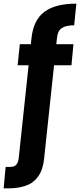

<svg xmlns="http://www.w3.org/2000/svg" viewBox="-76 -797 440 1056"><path d="M-56 239 -45 121H-20Q2 121 13 109.5Q24 98 27 72L97 -585Q107 -686 167.5 -731.5Q228 -777 344 -777L332 -658Q286 -658 263 -642Q240 -626 237 -585L167 72Q161 135 135 172Q109 209 67 224Q25 239 -30 239ZM21 -438 33 -554H328L317 -438Z"/></svg>

Font: DM Sans 20pt ExtraBold
Style: Regular
Weight: 800
Version: Version 4.004;gftools[0.9.30]